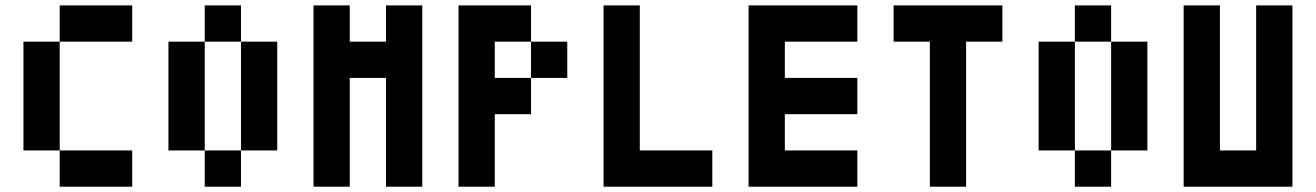

<svg xmlns="http://www.w3.org/2000/svg" viewBox="-20 -704 4962 724"><path d="M205.1 -546.9V-683.6H478.5V-546.9ZM205.1 0V-136.7H478.5V0ZM68.4 -546.9H205.1V-136.7H68.4Z M888.7 -546.9H752V-683.6H888.7ZM888.7 0H752V-136.7H888.7ZM888.7 -546.9H1025.4V-136.7H888.7ZM615.2 -546.9H752V-136.7H615.2Z M1162.1 -683.6H1298.8V-546.9H1435.5V-683.6H1572.3V0H1435.5V-410.2H1298.8V0H1162.1Z M2119.1 -410.2H1982.4V-546.9H2119.1ZM1982.4 -683.6V-546.9H1845.7V-410.2H1982.4V-273.4H1845.7V0H1709V-683.6Z M2255.9 -683.6H2392.6V-136.7H2666V0H2255.9Z M3212.9 -683.6V-546.9H2939.5V-410.2H3212.9V-273.4H2939.5V-136.7H3212.9V0H2802.7V-683.6Z M3486.3 -546.9H3349.6V-683.6H3759.8V-546.9H3623V0H3486.3Z M4169.9 -546.9H4033.2V-683.6H4169.9ZM4169.9 0H4033.2V-136.7H4169.9ZM4169.9 -546.9H4306.6V-136.7H4169.9ZM3896.5 -546.9H4033.2V-136.7H3896.5Z M4443.4 -683.6H4580.1V-136.7H4716.8V-683.6H4853.5V0H4443.4Z"/></svg>

Font: DatCub
Style: Bold
Weight: 700
Designer: GGBot
Version: 1.00